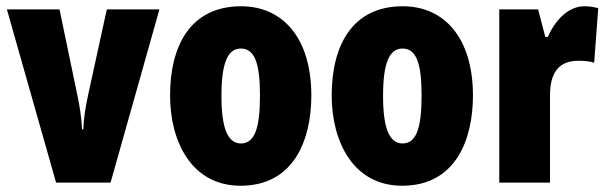

<svg xmlns="http://www.w3.org/2000/svg" viewBox="-20 -583 1938 613"><path d="M159 0H333L489 -553H321L262 -283C253 -242 247 -204 246 -170H242C240 -211 234 -246 226 -284L170 -553H2Z M974 -278C974 -460 884 -563 750 -563C588 -563 523 -437 523 -278C523 -132 591 10 748 10C918 10 974 -136 974 -278ZM687 -276C687 -380 706 -428 749 -428C794 -428 810 -379 810 -278C810 -176 794 -125 749 -125C706 -125 687 -177 687 -276Z M1490 -278C1490 -460 1400 -563 1266 -563C1104 -563 1039 -437 1039 -278C1039 -132 1107 10 1264 10C1434 10 1490 -136 1490 -278ZM1203 -276C1203 -380 1222 -428 1265 -428C1310 -428 1326 -379 1326 -278C1326 -176 1310 -125 1265 -125C1222 -125 1203 -177 1203 -276Z M1845 -563C1790 -563 1748 -510 1729 -465H1721L1698 -553H1574V0H1736V-278C1736 -350 1763 -389 1827 -389C1848 -389 1864 -387 1877 -383L1890 -557C1870 -562 1858 -563 1845 -563Z"/></svg>

Font: Noto Sans Lao ExtraCondensed Black
Style: Regular
Weight: 900
Width: 2
Designer: Monotype Design Team
Foundry: Monotype Imaging Inc.
Version: Version 2.003